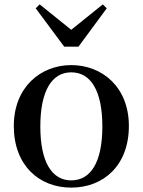

<svg xmlns="http://www.w3.org/2000/svg" viewBox="-20 -840 652 876"><path d="M305 16C452 16 568 -85 568 -265C568 -444 445 -543 305 -543C166 -543 43 -443 43 -265C43 -86 158 16 305 16ZM305 -17C217 -17 164 -100 164 -263C164 -426 217 -510 305 -510C394 -510 447 -426 447 -263C447 -100 394 -17 305 -17ZM161 -820 143 -802 273 -627H338L467 -802L449 -820L305 -704Z"/></svg>

Font: Noto Serif HK SemiBold
Style: Regular
Weight: 600
Designer: Ryoko NISHIZUKA 西塚涼子 (kana & ideographs); Frank Grießhammer (Latin, Greek & Cyrillic); Wenlong ZHANG 张文龙 (bopomofo); San
Foundry: Adobe
Version: Version 2.001;hotconv 1.1.0;makeotfexe 2.6.0